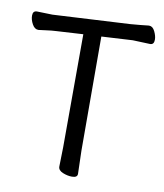

<svg xmlns="http://www.w3.org/2000/svg" viewBox="-82 -784 742 868"><g transform="rotate(10 288.5 -349.5)"><path d="M307 17Q286 17 264.5 8Q243 -1 243 -18L245 -107L246 -626L126 -619Q102 -618 78.5 -614.5Q55 -611 43 -610H42Q25 -610 14 -630Q3 -650 3 -669Q3 -691 22 -691L93 -689L447 -708Q469 -710 493 -712Q517 -714 530 -716H533Q549 -716 559 -695.5Q569 -675 569 -658Q569 -635 551 -635L471 -638L328 -630L329 -106L332 0Q332 17 307 17Z"/></g></svg>

Font: ToneOZ-Pinyin-WenKai-Medium
Style: Medium
Weight: 700
Designer: Fontworks Inc.
Foundry: ToneOZ
Version: Version 0.240331